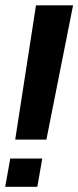

<svg xmlns="http://www.w3.org/2000/svg" viewBox="-28 -695 294 720"><path d="M29 -171.5H146L246 -675H107ZM-8.5 5.5H112L130.5 -100.5H10.5Z"/></svg>

Font: Anybody UltraCondensed Thin Medium
Style: Italic
Weight: 500
Italic angle: -10°
Version: Version 1.111